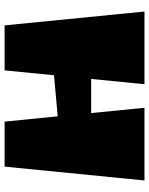

<svg xmlns="http://www.w3.org/2000/svg" viewBox="73 -719 646 832"><g transform="rotate(90 396.0 -303.0)"><path d="M507 0 484 -230 306 -214 285 0H90L30 -606H345L322 -375H470L447 -606H762L702 0Z"/></g></svg>

Font: Wendy One
Style: Regular
Weight: 400
Designer: Alejandro Inler
Foundry: Alejandro Inler
Version: 1.001